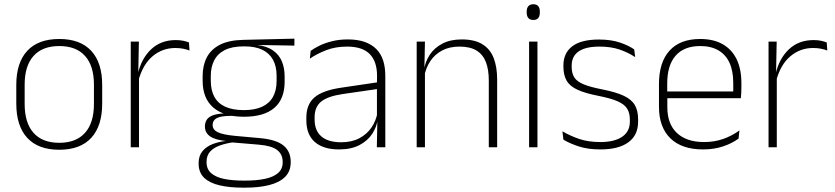

<svg xmlns="http://www.w3.org/2000/svg" viewBox="-20 -678 3846 884"><path d="M253 11.5Q156 11.5 105.5 -43.2Q55 -98 55 -201V-287Q55 -389.5 105.5 -444Q156 -498.5 253 -498.5Q349.5 -498.5 400 -444Q450.5 -389.5 450.5 -287V-201Q450.5 -98 400 -43.2Q349.5 11.5 253 11.5ZM253 -20.5Q330.5 -20.5 371.5 -66.5Q412.5 -112.5 412.5 -199.5V-288.5Q412.5 -374.5 371.8 -420.2Q331 -466 253 -466Q175 -466 134.2 -420.2Q93.5 -374.5 93.5 -288.5V-199.5Q93.5 -112.5 134.2 -66.5Q175 -20.5 253 -20.5Z M617 -305.5 604.5 -333.5 614.5 -337Q631 -409 676 -451.2Q721 -493.5 789.5 -493.5Q809 -493.5 824 -490.2Q839 -487 850 -482.5L852.5 -445.5Q839.5 -450.5 823 -453.8Q806.5 -457 787 -457Q727.5 -457 682.2 -418.8Q637 -380.5 617 -305.5ZM582 0V-486.5H619.5L616.5 -338L620 -334.5V0Z M1103 -140.5Q1011.5 -140.5 962.2 -182.8Q913 -225 913 -306V-328Q913 -376.5 932 -413.5Q951 -450.5 992.2 -471.8Q1033.5 -493 1100 -494.5L1335.5 -500V-468L1161.5 -471L1161 -471.5Q1209 -465.5 1237.2 -445.5Q1265.5 -425.5 1278 -395Q1290.5 -364.5 1290.5 -325.5V-302Q1290.5 -222 1243 -181.2Q1195.5 -140.5 1103 -140.5ZM1100.5 153.5H1110Q1161 153.5 1199.5 145.5Q1238 137.5 1259.8 119Q1281.5 100.5 1281.5 69.5V67.5Q1281.5 32.5 1256.2 12.8Q1231 -7 1171 -12L1040 -23L1058.5 -23.5Q1021 -18.5 992.2 -8.2Q963.5 2 947.2 20.2Q931 38.5 931 67V68.5Q931 101 952.5 119.5Q974 138 1012 145.8Q1050 153.5 1100.5 153.5ZM1099 186Q1037.5 186 991.8 175.5Q946 165 920.2 140.8Q894.5 116.5 894.5 75V73Q894.5 39.5 912.2 18Q930 -3.5 959.5 -14.8Q989 -26 1024 -29.5L1023.5 -28.5Q971 -33.5 947.2 -50.2Q923.5 -67 923.5 -95.5V-96Q923.5 -114 932.2 -127Q941 -140 960.5 -147.2Q980 -154.5 1011 -155.5V-163L1078.5 -144L1040 -144.5Q994.5 -144 976.8 -133.5Q959 -123 959 -103V-102.5Q959 -81 982 -69.5Q1005 -58 1061.5 -52.5L1178 -42Q1252.5 -35 1285.5 -7.8Q1318.5 19.5 1318.5 67V69Q1318.5 111 1292.2 136.8Q1266 162.5 1219 174.2Q1172 186 1109.5 186ZM1103 -171Q1152.5 -171 1186 -186.2Q1219.5 -201.5 1236.5 -231.5Q1253.5 -261.5 1253.5 -305.5V-329.5Q1253.5 -372.5 1237 -402.8Q1220.5 -433 1187.8 -448.8Q1155 -464.5 1106 -464.5H1102Q1048 -464.5 1014.5 -447.2Q981 -430 965.8 -399.2Q950.5 -368.5 950.5 -328.5V-306.5Q950.5 -262 967.2 -231.8Q984 -201.5 1018 -186.2Q1052 -171 1103 -171Z M1715 0 1717.5 -125 1715.5 -131.5V-290.5L1716 -328.5Q1716 -395 1682.2 -429.2Q1648.5 -463.5 1577.5 -463.5Q1524 -463.5 1480.8 -446.5Q1437.5 -429.5 1406.5 -408L1410.5 -444Q1427 -456 1451.5 -468Q1476 -480 1508.8 -488.2Q1541.5 -496.5 1581.5 -496.5Q1626.5 -496.5 1659 -485Q1691.5 -473.5 1712.8 -452Q1734 -430.5 1744 -399.5Q1754 -368.5 1754 -329V0ZM1541 10Q1468.5 10 1429.5 -24.2Q1390.5 -58.5 1390.5 -124V-136.5Q1390.5 -197.5 1428.2 -229.8Q1466 -262 1552.5 -274.5L1725 -300L1727 -269.5L1558 -245Q1489.5 -235 1459 -210.5Q1428.5 -186 1428.5 -138.5V-128Q1428.5 -76.5 1459.8 -49.8Q1491 -23 1551 -23Q1599.5 -23 1634.5 -41.5Q1669.5 -60 1690.8 -91.5Q1712 -123 1718.5 -162L1729 -132H1720Q1715 -94.5 1694 -62.2Q1673 -30 1635 -10Q1597 10 1541 10Z M2230.5 0V-308Q2230.5 -356.5 2217.5 -391.2Q2204.5 -426 2174.8 -444.8Q2145 -463.5 2095.5 -463.5Q2049.5 -463.5 2015.5 -445.5Q1981.5 -427.5 1960.8 -396Q1940 -364.5 1933 -324L1922.5 -355H1932Q1937.5 -393.5 1958.5 -425.5Q1979.5 -457.5 2016.5 -477Q2053.5 -496.5 2106 -496.5Q2165.5 -496.5 2201.2 -474.2Q2237 -452 2253 -410.8Q2269 -369.5 2269 -311.5V0ZM1898.5 0V-486.5H1936.5L1934 -362.5L1936.5 -361V0Z M2416 0V-486.5H2454.5V0ZM2435.5 -586Q2420.5 -586 2412.8 -594.8Q2405 -603.5 2405 -620.5V-624.5Q2405 -641 2412.8 -649.8Q2420.5 -658.5 2435.5 -658.5Q2450.5 -658.5 2458 -649.8Q2465.5 -641 2465.5 -624.5V-620.5Q2465.5 -603.5 2458 -594.8Q2450.5 -586 2435.5 -586Z M2744.5 10Q2686 10 2643.5 -4.2Q2601 -18.5 2574 -35L2569.5 -73.5Q2605 -52.5 2647 -38.2Q2689 -24 2744 -24Q2808.5 -24 2844.2 -48Q2880 -72 2880 -118.5V-127Q2880 -157 2868 -177Q2856 -197 2825 -211Q2794 -225 2736 -236.5Q2674.5 -248.5 2639 -264.8Q2603.5 -281 2588.8 -306.8Q2574 -332.5 2574 -371.5V-376.5Q2574 -434 2615 -465Q2656 -496 2737.5 -496Q2794 -496 2834.8 -482Q2875.5 -468 2900 -450.5L2904.5 -415Q2873 -436 2833 -449.8Q2793 -463.5 2740 -463.5Q2695.5 -463.5 2667.2 -453Q2639 -442.5 2625.5 -423Q2612 -403.5 2612 -376V-371.5Q2612 -340.5 2624.5 -321.2Q2637 -302 2667.8 -289.5Q2698.5 -277 2752.5 -266.5Q2816 -254 2852 -237Q2888 -220 2903 -194Q2918 -168 2918 -128.5V-118Q2918 -55.5 2873 -22.8Q2828 10 2744.5 10Z M3217 10Q3119 10 3066.5 -41.2Q3014 -92.5 3014 -186.5V-290.5Q3014 -391.5 3062.8 -445Q3111.5 -498.5 3204 -498.5Q3265.5 -498.5 3307.8 -474.2Q3350 -450 3371.8 -404.8Q3393.5 -359.5 3393.5 -295.5V-278Q3393.5 -265.5 3393 -253Q3392.5 -240.5 3391 -226H3355.5Q3356 -246 3356 -263.8Q3356 -281.5 3356 -296Q3356 -351 3338.8 -388.8Q3321.5 -426.5 3287.5 -446.2Q3253.5 -466 3204 -466Q3129.5 -466 3090.8 -421.8Q3052 -377.5 3052 -293V-245L3052.5 -239V-184Q3052.5 -146.5 3063.2 -117Q3074 -87.5 3095.5 -66.8Q3117 -46 3148.5 -35Q3180 -24 3221.5 -24Q3268.5 -24 3309 -38Q3349.5 -52 3384.5 -77.5L3380.5 -40Q3350 -17.5 3308.5 -3.8Q3267 10 3217 10ZM3033.5 -226V-257H3381V-226Z M3553.5 -305.5 3541 -333.5 3551 -337Q3567.5 -409 3612.5 -451.2Q3657.5 -493.5 3726 -493.5Q3745.5 -493.5 3760.5 -490.2Q3775.5 -487 3786.5 -482.5L3789 -445.5Q3776 -450.5 3759.5 -453.8Q3743 -457 3723.5 -457Q3664 -457 3618.8 -418.8Q3573.5 -380.5 3553.5 -305.5ZM3518.5 0V-486.5H3556L3553 -338L3556.5 -334.5V0Z"/></svg>

Font: Anek Bangla
Style: Extra-light
Weight: 200
Designer: Sulekha Rajkumar (Bangla), Yesha Goshar (Latin)
Foundry: Ek Type
Version: Version 1.002;March 21, 2022;FontCreator 13.0.0.2683 64-bit